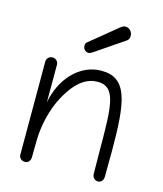

<svg xmlns="http://www.w3.org/2000/svg" viewBox="-109 -806 753 888"><g transform="rotate(15 267.5 -362.5)"><path d="M121 -473C121 -488 108 -500 93 -500C78 -500 65 -488 65 -473V-26C65 -12 78 0 93 0C110 0 120 -13 120 -30L121 -111C122 -181 141 -264 175 -326C228 -424 281 -445 325 -445C430 -445 411 -305 416 -28C416 -13 428 0 443 0C459 0 469 -13 469 -29C469.6 -73.4 470 -114.5 470 -152.3C470 -389 452.2 -499 328 -499C222 -499 141 -406 121 -292ZM406 -666C413 -671 416 -680 416 -689C416 -709 401 -725 382 -725C371 -725 361 -717 353 -710L227 -607C222 -603 221 -596 221 -590C221 -575 233 -563 247 -563C253 -563 261 -567 268 -572Z"/></g></svg>

Font: Comic Neue
Style: Normal
Weight: 400
Designer: Craig Rozynski
Foundry: Craig Rozynski
Version: Version 2.003